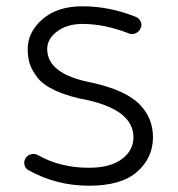

<svg xmlns="http://www.w3.org/2000/svg" viewBox="-20 -570 565 610"><path d="M263 20Q159 20 71 -29Q61 -34 58 -45.5Q55 -57 61 -67Q67 -77 78.5 -80Q90 -83 101 -77Q171 -37 263 -37Q330 -37 367 -64.5Q404 -92 404 -134Q404 -219 258 -252Q198 -263 157.5 -281.5Q117 -300 99 -323.5Q81 -347 74.5 -367.5Q68 -388 68 -414Q68 -468 115 -509Q162 -550 242 -550Q327 -550 410 -517Q421 -513 426.5 -502.5Q432 -492 427 -481Q423 -470 411.5 -464.5Q400 -459 389 -464Q312 -494 242 -494Q194 -494 162 -470.5Q130 -447 130 -414Q130 -335 269 -308Q378 -284 422 -240Q466 -196 466 -134Q466 -69 416 -24.5Q366 20 263 20Z"/></svg>

Font: Hoogli Medium
Style: Regular
Weight: 500
Designer: Anand Singh Naorem
Foundry: Brand New Type
Version: Version 1.00 b007